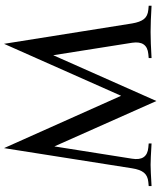

<svg xmlns="http://www.w3.org/2000/svg" viewBox="61 -858 822 985"><g transform="rotate(-90 472.5 -366.0)"><path d="M473.1 -156.2 739.7 -756.8 844.2 -100.1Q851.1 -58.6 866.7 -39.1Q882.3 -19.5 914.1 -16.6L935.1 -14.6V0Q853.5 -4.9 800.8 -4.9Q748 -4.9 666.5 0V-14.6L687.5 -16.6Q756.8 -22.9 745.1 -100.1L681.2 -504.4L446.3 24.9L213.4 -498.5L150.4 -100.1Q137.7 -22.9 207.5 -16.6L228.5 -14.6V0Q147 -4.9 119.1 -4.9Q91.3 -4.9 9.8 0V-14.6L30.8 -16.6Q62.5 -19.5 78.6 -39.1Q94.7 -58.6 101.1 -100.1L204.6 -756.8Z"/></g></svg>

Font: Flanker
Style: Regular
Weight: 400
Designer: Flanker
Foundry: Flanker
Version: Version 2.027